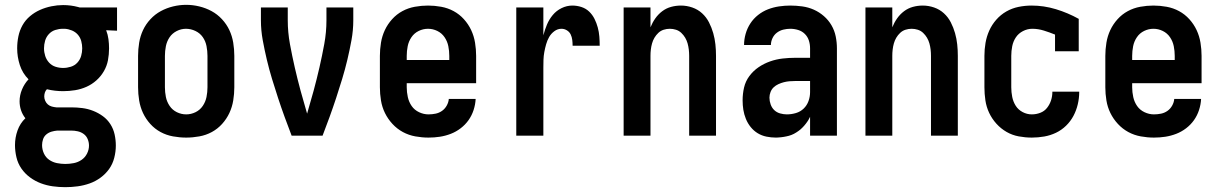

<svg xmlns="http://www.w3.org/2000/svg" viewBox="-20 -561 5040 794"><path d="M250 213Q224 213 198.5 209.5Q173 206 149 197Q125 188 104 172.5Q83 157 68.5 136Q54 115 48 89.5Q42 64 42 39Q42 8 52.5 -21.5Q63 -51 85 -72Q73 -87 67 -105Q61 -123 61 -142Q61 -167 71 -191Q81 -215 98 -233Q73 -258 62 -292Q51 -326 51 -361Q51 -386 56 -410.5Q61 -435 73 -456.5Q85 -478 104 -494Q123 -510 145.5 -520Q168 -530 192.5 -535Q217 -540 241 -540Q257 -540 272.5 -538Q288 -536 303 -532L310 -530H464V-434L419 -436Q426 -418 428.5 -399Q431 -380 431 -361Q431 -336 426.5 -312Q422 -288 409.5 -266.5Q397 -245 378.5 -228.5Q360 -212 337.5 -202Q315 -192 290.5 -188Q266 -184 241 -184Q224 -184 207 -186Q190 -188 174 -192Q168 -186 165.5 -178Q163 -170 163 -162Q163 -153 167 -144Q171 -135 178 -129Q185 -123 194 -120.5Q203 -118 213 -117Q213 -117 213.5 -117Q214 -117 215 -117Q217 -117 220 -117Q223 -117 225 -117H275Q298 -117 321 -114Q344 -111 365.5 -102.5Q387 -94 405.5 -80.5Q424 -67 436.5 -47.5Q449 -28 454 -5Q459 18 459 41Q459 66 452.5 91.5Q446 117 431.5 137.5Q417 158 396 173.5Q375 189 351 197.5Q327 206 301.5 209.5Q276 213 250 213ZM241 -280Q257 -280 273 -285Q289 -290 300 -302Q311 -314 315.5 -329.5Q320 -345 320 -361Q320 -376 316 -391Q312 -406 302 -417.5Q292 -429 277.5 -435Q263 -441 248 -442H241Q241 -442 240.5 -442Q240 -442 240 -442Q224 -442 208.5 -437Q193 -432 182 -420Q171 -408 166.5 -392.5Q162 -377 162 -361Q162 -345 167 -329.5Q172 -314 183 -302Q194 -290 209.5 -285Q225 -280 241 -280ZM250 117Q268 117 285.5 113.5Q303 110 317.5 100Q332 90 340 74Q348 58 348 41Q348 27 342.5 14Q337 1 326 -7Q315 -15 301.5 -18Q288 -21 275 -21H225Q223 -21 221 -21Q219 -21 217 -21Q205 -20 193 -16.5Q181 -13 171.5 -5Q162 3 158 15Q154 27 154 39Q154 57 161.5 73.5Q169 90 183.5 100Q198 110 215.5 113.5Q233 117 250 117Z M750 8Q723 8 695.5 3Q668 -2 644 -15Q620 -28 601.5 -48.5Q583 -69 571.5 -93.5Q560 -118 555.5 -145.5Q551 -173 551 -200V-330Q551 -357 555.5 -384.5Q560 -412 571.5 -436.5Q583 -461 602 -481.5Q621 -502 645 -515Q669 -528 696 -534.5Q723 -541 750 -541Q777 -541 804 -534.5Q831 -528 855 -515Q879 -502 898 -481.5Q917 -461 928.5 -436.5Q940 -412 944.5 -384.5Q949 -357 949 -330V-200Q949 -173 944.5 -145.5Q940 -118 928.5 -93.5Q917 -69 898.5 -48.5Q880 -28 856 -15Q832 -2 804.5 3Q777 8 750 8ZM750 -88Q770 -88 788.5 -97Q807 -106 818.5 -123Q830 -140 834 -160Q838 -180 838 -200V-330Q838 -350 834 -370.5Q830 -391 818.5 -407.5Q807 -424 788 -433Q769 -442 749 -442Q729 -442 710.5 -432.5Q692 -423 681 -406.5Q670 -390 666 -370Q662 -350 662 -330V-200Q662 -180 666 -160Q670 -140 681.5 -123Q693 -106 711.5 -97Q730 -88 750 -88Z M1186 0Q1171 -39 1157 -77.5Q1143 -116 1130 -155.5Q1117 -195 1105 -234.5Q1093 -274 1083.5 -314Q1074 -354 1066.5 -395Q1059 -436 1059 -477V-530H1170V-477Q1170 -428 1179 -379Q1188 -330 1199 -282Q1210 -234 1223 -186Q1236 -138 1250 -91Q1264 -138 1277 -186Q1290 -234 1301 -282Q1312 -330 1321 -379Q1330 -428 1330 -477V-530H1441V-477Q1441 -436 1433.5 -395Q1426 -354 1416.5 -314Q1407 -274 1395 -234.5Q1383 -195 1370 -155.5Q1357 -116 1343 -77.5Q1329 -39 1314 0Z M1752 8Q1725 8 1697.5 3Q1670 -2 1646 -15Q1622 -28 1603 -48.5Q1584 -69 1572 -93.5Q1560 -118 1555.5 -145.5Q1551 -173 1551 -200V-330Q1551 -357 1555.5 -384.5Q1560 -412 1571.5 -436.5Q1583 -461 1601.5 -481.5Q1620 -502 1644 -515Q1668 -528 1695.5 -533Q1723 -538 1750 -538Q1777 -538 1804.5 -533Q1832 -528 1856 -515Q1880 -502 1898.5 -481.5Q1917 -461 1928.5 -436.5Q1940 -412 1944.5 -384.5Q1949 -357 1949 -330V-217H1662V-200Q1662 -180 1666.5 -159.5Q1671 -139 1682.5 -122.5Q1694 -106 1713 -97Q1732 -88 1752 -88Q1767 -88 1781.5 -91Q1796 -94 1808 -102.5Q1820 -111 1827.5 -124.5Q1835 -138 1836 -152H1947Q1946 -129 1938.5 -106Q1931 -83 1917.5 -64Q1904 -45 1885 -30.5Q1866 -16 1844 -7.5Q1822 1 1799 4.5Q1776 8 1752 8ZM1662 -313H1838V-330Q1838 -350 1834 -370Q1830 -390 1818.5 -407Q1807 -424 1788.5 -433Q1770 -442 1750 -442Q1730 -442 1711.5 -433Q1693 -424 1681.5 -407Q1670 -390 1666 -370Q1662 -350 1662 -330Z M2115 0V-530H2227V-415Q2233 -438 2242 -459.5Q2251 -481 2266 -499Q2281 -517 2302.5 -527.5Q2324 -538 2347 -538Q2366 -538 2384.5 -532Q2403 -526 2416.5 -513Q2430 -500 2438.5 -483Q2447 -466 2452 -447.5Q2457 -429 2458.5 -410Q2460 -391 2460 -372H2348Q2348 -384 2346.5 -396Q2345 -408 2340 -418.5Q2335 -429 2324.5 -435.5Q2314 -442 2302 -442Q2286 -442 2272.5 -432Q2259 -422 2251 -408Q2243 -394 2238.5 -378Q2234 -362 2231 -346Q2228 -330 2227.5 -313.5Q2227 -297 2227 -281V0Z M2559 0V-530H2670V-448Q2678 -468 2690 -485Q2702 -502 2718.5 -514.5Q2735 -527 2755 -532.5Q2775 -538 2796 -538Q2820 -538 2843 -530Q2866 -522 2883.5 -506Q2901 -490 2912 -468.5Q2923 -447 2929.5 -424Q2936 -401 2938.5 -377.5Q2941 -354 2941 -330V0H2830V-330Q2830 -343 2828.5 -356Q2827 -369 2823.5 -381.5Q2820 -394 2813.5 -405Q2807 -416 2797.5 -425Q2788 -434 2775.5 -438Q2763 -442 2750 -442Q2737 -442 2724.5 -438Q2712 -434 2702.5 -425Q2693 -416 2686.5 -405Q2680 -394 2676.5 -381.5Q2673 -369 2671.5 -356Q2670 -343 2670 -330V0Z M3189 8Q3169 8 3149.5 4Q3130 0 3113.5 -10Q3097 -20 3084.5 -35.5Q3072 -51 3064.5 -69.5Q3057 -88 3054 -107Q3051 -126 3051 -146Q3051 -173 3057 -199Q3063 -225 3079 -246.5Q3095 -268 3117 -283Q3139 -298 3164.5 -307Q3190 -316 3216.5 -319Q3243 -322 3269 -322H3330V-361Q3330 -378 3325 -393.5Q3320 -409 3308.5 -420.5Q3297 -432 3281 -437Q3265 -442 3248 -442Q3234 -442 3219.5 -438.5Q3205 -435 3193 -426Q3181 -417 3174.5 -403Q3168 -389 3168 -375H3057Q3057 -398 3063.5 -421Q3070 -444 3083 -464Q3096 -484 3115 -499Q3134 -514 3156 -522.5Q3178 -531 3201.5 -534.5Q3225 -538 3248 -538Q3273 -538 3298 -534.5Q3323 -531 3345.5 -521Q3368 -511 3387 -494.5Q3406 -478 3418.5 -456.5Q3431 -435 3436 -410.5Q3441 -386 3441 -361V0H3330V-78Q3325 -68 3323.5 -65.5Q3322 -63 3319 -58.5Q3316 -54 3312.5 -49.5Q3309 -45 3305.5 -41Q3302 -37 3298 -33Q3294 -29 3290 -25.5Q3286 -22 3281.5 -19Q3277 -16 3272.5 -13Q3268 -10 3263 -7.5Q3258 -5 3253 -3Q3248 -1 3242.5 0.5Q3237 2 3232 3Q3227 4 3221.5 5Q3216 6 3210.5 6.5Q3205 7 3199.5 7.5Q3194 8 3189 8ZM3234 -88Q3253 -88 3271.5 -93.5Q3290 -99 3303.5 -112Q3317 -125 3323.5 -143Q3330 -161 3330 -180V-226H3269Q3257 -226 3245 -225Q3233 -224 3221.5 -221Q3210 -218 3199 -213Q3188 -208 3179.5 -200Q3171 -192 3166.5 -180.5Q3162 -169 3162 -157Q3162 -143 3167 -129Q3172 -115 3182 -105.5Q3192 -96 3206 -92Q3220 -88 3234 -88Z M3559 0V-530H3670V-448Q3678 -468 3690 -485Q3702 -502 3718.5 -514.5Q3735 -527 3755 -532.5Q3775 -538 3796 -538Q3820 -538 3843 -530Q3866 -522 3883.5 -506Q3901 -490 3912 -468.5Q3923 -447 3929.5 -424Q3936 -401 3938.5 -377.5Q3941 -354 3941 -330V0H3830V-330Q3830 -343 3828.5 -356Q3827 -369 3823.5 -381.5Q3820 -394 3813.5 -405Q3807 -416 3797.5 -425Q3788 -434 3775.5 -438Q3763 -442 3750 -442Q3737 -442 3724.5 -438Q3712 -434 3702.5 -425Q3693 -416 3686.5 -405Q3680 -394 3676.5 -381.5Q3673 -369 3671.5 -356Q3670 -343 3670 -330V0Z M4247 8Q4220 8 4193 3Q4166 -2 4142.5 -15.5Q4119 -29 4100.5 -49.5Q4082 -70 4070.5 -94.5Q4059 -119 4055 -146Q4051 -173 4051 -200V-330Q4051 -357 4055.5 -383.5Q4060 -410 4071 -434.5Q4082 -459 4100 -479.5Q4118 -500 4141.5 -513.5Q4165 -527 4192 -532.5Q4219 -538 4246 -538Q4297 -538 4346.5 -523Q4396 -508 4441 -483V-349H4343V-418Q4321 -427 4297 -434.5Q4273 -442 4249 -442Q4249 -442 4249 -442Q4249 -442 4249 -442Q4229 -442 4210.5 -432.5Q4192 -423 4181 -406.5Q4170 -390 4166 -370Q4162 -350 4162 -330V-200Q4162 -180 4166 -160Q4170 -140 4180.5 -123.5Q4191 -107 4209 -97.5Q4227 -88 4247 -88Q4265 -88 4282 -94.5Q4299 -101 4310 -115Q4321 -129 4326.5 -146Q4332 -163 4332 -181Q4332 -181 4332 -181.5Q4332 -182 4332 -182H4443Q4443 -182 4443 -181.5Q4443 -181 4443 -180Q4443 -155 4437 -129.5Q4431 -104 4419 -81.5Q4407 -59 4388.5 -41Q4370 -23 4347 -12Q4324 -1 4298.5 3.5Q4273 8 4247 8Z M4752 8Q4725 8 4697.5 3Q4670 -2 4646 -15Q4622 -28 4603 -48.5Q4584 -69 4572 -93.5Q4560 -118 4555.5 -145.5Q4551 -173 4551 -200V-330Q4551 -357 4555.5 -384.5Q4560 -412 4571.5 -436.5Q4583 -461 4601.5 -481.5Q4620 -502 4644 -515Q4668 -528 4695.5 -533Q4723 -538 4750 -538Q4777 -538 4804.5 -533Q4832 -528 4856 -515Q4880 -502 4898.5 -481.5Q4917 -461 4928.5 -436.5Q4940 -412 4944.5 -384.5Q4949 -357 4949 -330V-217H4662V-200Q4662 -180 4666.5 -159.5Q4671 -139 4682.5 -122.5Q4694 -106 4713 -97Q4732 -88 4752 -88Q4767 -88 4781.5 -91Q4796 -94 4808 -102.5Q4820 -111 4827.5 -124.5Q4835 -138 4836 -152H4947Q4946 -129 4938.5 -106Q4931 -83 4917.5 -64Q4904 -45 4885 -30.5Q4866 -16 4844 -7.5Q4822 1 4799 4.5Q4776 8 4752 8ZM4662 -313H4838V-330Q4838 -350 4834 -370Q4830 -390 4818.5 -407Q4807 -424 4788.5 -433Q4770 -442 4750 -442Q4730 -442 4711.5 -433Q4693 -424 4681.5 -407Q4670 -390 4666 -370Q4662 -350 4662 -330Z"/></svg>

Font: iosevka_custom_sans_ss08
Style: Bold
Weight: 700
Designer: Belleve Invis
Foundry: Belleve Invis
Version: Version 10.3.0; ttfautohint (v1.8.3)